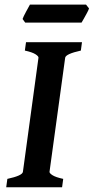

<svg xmlns="http://www.w3.org/2000/svg" viewBox="-20 -794 397 814"><path d="M327.6 -615.2 322.8 -579.6Q258.8 -565.4 256.3 -549.3L189.9 -65.4Q189.5 -59.6 202.9 -51Q216.3 -42.5 248 -35.6L243.2 0H6.3L11.2 -35.6Q74.7 -49.3 77.1 -65.4L143.1 -549.3Q144 -555.2 130.4 -564Q116.7 -572.8 85.4 -579.6L90.3 -615.2ZM357.4 -758.3Q355.5 -751.5 348.9 -739.3Q342.3 -727.1 335.7 -715.3Q329.1 -703.6 325.7 -698.2H86.9L75.7 -713.4Q79.1 -723.6 90.3 -744.1Q101.6 -764.6 106.9 -774.4H344.7Z"/></svg>

Font: Gentium Plus
Style: Bold Italic
Weight: 700
Italic angle: -8°
Designer: Victor Gaultney, Annie Olsen, Iska Routamaa, Becca Hirsbrunner
Foundry: SIL International
Version: Version 6.101